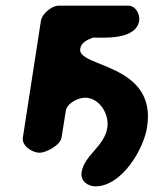

<svg xmlns="http://www.w3.org/2000/svg" viewBox="-20 -540 568 680"><path d="M269 70C264 100 290 120 318 120C411 120 489 -11 501 -90C536 -317 254 -300 264 -367C268 -391 290 -399 310 -407C345 -407 462 -397 473 -467C476 -489 461 -520 434 -520H188C163 -520 129 -491 125 -467L61 -53C56 -23 95 1 120 1C142 1 194 -25 198 -53L213 -147C217 -175 258 -194 281 -194C332 -194 368 -136 360 -87C350 -22 278 10 269 70Z"/></svg>

Font: Asimov Print
Style: Regular
Weight: 500
Designer: Google
Version: Version 2.000980: 2014